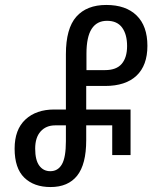

<svg xmlns="http://www.w3.org/2000/svg" viewBox="-20 -744 655 775"><path d="M184 11Q117 11 78 -27Q39 -65 39 -144Q39 -221 82.5 -261.5Q126 -302 199 -302H246V-525Q246 -629 288 -676.5Q330 -724 409 -724Q488 -724 531.5 -681.5Q575 -639 575 -559Q575 -480 531 -438.5Q487 -397 404 -397H328V-302H507V-118H433V-238H328V-178Q328 -81 291.5 -35Q255 11 184 11ZM329 -461H404Q450 -461 471.5 -486.5Q493 -512 493 -558Q493 -605 473 -632.5Q453 -660 412 -660Q371 -660 350 -627.5Q329 -595 329 -527ZM183 -53Q214 -53 230 -81Q246 -109 246 -174V-238H203Q166 -238 144 -213.5Q122 -189 122 -144Q122 -98 138.5 -75.5Q155 -53 183 -53Z"/></svg>

Font: Noto Sans Georgian ExtraCondensed
Style: Regular
Weight: 400
Width: 2
Designer: Monotype Design Team, Akaki Razmadze
Foundry: Google LLC
Version: Version 2.005; ttfautohint (v1.8.4.7-5d5b)